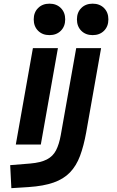

<svg xmlns="http://www.w3.org/2000/svg" viewBox="-20 -776 626 1031"><path d="M41 234.4 34.7 110.8 142.1 102.1Q199.2 97.2 231.9 80.1Q264.6 63 281 31Q297.4 -1 306.2 -49.8L389.2 -517.6H522.9L442.9 -65.4Q429.7 7.8 409.7 61.3Q389.6 114.7 355.7 149.9Q321.8 185.1 268.1 204.1Q214.4 223.1 133.8 228.5ZM64.9 0 156.7 -517.6H291L199.2 0ZM245.6 -587.4Q208 -587.4 184.6 -610.8Q161.1 -634.3 161.1 -671.9Q161.1 -709.5 184.6 -732.9Q208 -756.3 245.6 -756.3Q283.2 -756.3 306.6 -732.9Q330.1 -709.5 330.1 -671.9Q330.1 -634.3 306.6 -610.8Q283.2 -587.4 245.6 -587.4ZM477.5 -587.4Q439.9 -587.4 416.5 -610.8Q393.1 -634.3 393.1 -671.9Q393.1 -709.5 416.5 -732.9Q439.9 -756.3 477.5 -756.3Q515.1 -756.3 538.6 -732.9Q562 -709.5 562 -671.9Q562 -634.3 538.6 -610.8Q515.1 -587.4 477.5 -587.4Z"/></svg>

Font: Cascadia Mono
Style: Bold Italic
Weight: 700
Italic angle: -10°
Monospace: yes
Designer: Aaron Bell
Foundry: Saja Typeworks
Version: Version 2404.023; ttfautohint (v1.8.4)